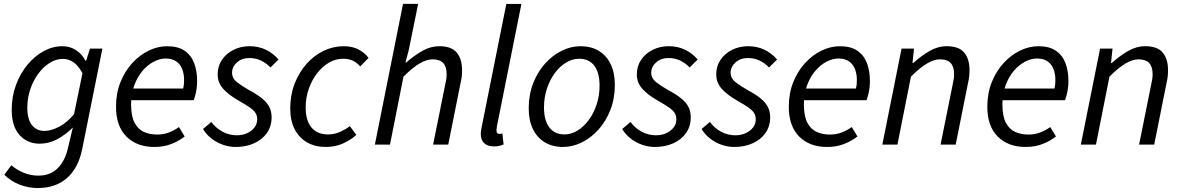

<svg xmlns="http://www.w3.org/2000/svg" viewBox="-20 -732 5986 972"><path d="M170.9 219.9Q124.4 219.9 80.3 203.1Q36.2 186.3 1.7 152.7L37.5 104.6Q64.1 127.8 99.7 142.4Q135.2 157.1 174.1 157.1Q235.3 157.1 272.7 118.9Q310.1 80.8 324.2 16.5L348.8 -86.6Q311.1 -49.1 269.1 -26.8Q227 -4.6 180.3 -4.6Q118.7 -4.6 79 -48.3Q39.3 -92 39.3 -176.4Q39.3 -243.4 60.8 -301.6Q82.3 -359.8 118.8 -404Q155.3 -448.2 201.1 -473.1Q246.9 -498 295.7 -498Q334.4 -498 364.9 -478.1Q395.3 -458.3 412.5 -424.7H415.9L435.7 -486H498.4L396.1 22.9Q376.8 118.3 319.3 169.1Q261.7 219.9 170.9 219.9ZM205 -69.2Q239 -69.2 280 -90.8Q321 -112.3 354.8 -154.1L397.6 -361.6Q376 -400.5 351.3 -417.2Q326.6 -433.9 298.6 -433.9Q263.6 -433.9 231.3 -413.5Q198.9 -393.1 173.4 -358.3Q147.8 -323.5 133 -279.1Q118.2 -234.8 118.2 -187.3Q118.2 -128.3 141.7 -98.8Q165.3 -69.2 205 -69.2Z M761.4 12Q672.6 12 619.9 -40.8Q567.3 -93.5 567.3 -191.4Q567.3 -260 589.8 -316Q612.3 -372 649.7 -412.8Q687 -453.6 733 -475.8Q778.9 -498 826.1 -498Q881.4 -498 914.8 -474.9Q948.1 -451.9 963 -412.1Q977.9 -372.2 977.9 -322Q977.9 -302.3 975.5 -284.8Q973.1 -267.2 969.2 -251.9Q965.3 -236.7 961 -224.8H624.4L632.2 -283.9H907.1Q910.1 -296.5 911 -306.1Q911.9 -315.7 911.9 -328Q911.9 -355.9 903.1 -380.4Q894.2 -405 873.6 -420.4Q853 -435.8 818 -435.8Q789 -435.8 758.2 -419.7Q727.4 -403.6 701.6 -373.5Q675.8 -343.3 659.8 -300Q643.7 -256.7 643.7 -203.2Q643.7 -144.5 660.9 -111.3Q678.1 -78.1 707.9 -64.4Q737.7 -50.8 775.6 -50.8Q808.1 -50.8 835.5 -61.5Q862.8 -72.1 886.1 -88.7L914.9 -41.2Q886 -18.4 847.5 -3.2Q809 12 761.4 12Z M1173.2 12Q1140.7 12 1108.8 0.9Q1076.9 -10.3 1050.5 -30.8Q1024.1 -51.4 1007.8 -78.9L1049.9 -114.5Q1073.2 -83.1 1106.7 -65.1Q1140.3 -47.1 1179.4 -47.1Q1207 -47.1 1230.4 -57.6Q1253.9 -68.1 1268 -86.4Q1282.1 -104.6 1282.1 -127.9Q1282.1 -145.9 1273.7 -159.7Q1265.3 -173.4 1244.1 -188.2Q1222.9 -202.9 1185.5 -224.2Q1139.6 -250.3 1110.8 -281.5Q1081.9 -312.7 1081.9 -355.4Q1081.9 -397.1 1103.8 -429.4Q1125.8 -461.7 1162.6 -479.9Q1199.5 -498.1 1243.5 -498.1Q1288.9 -498.1 1325.8 -480.3Q1362.8 -462.6 1390 -430.7L1349.2 -390.4Q1328.9 -412.2 1301.8 -425.2Q1274.7 -438.2 1242.2 -438.2Q1204.3 -438.2 1179.5 -416Q1154.8 -393.9 1154.8 -364.3Q1154.8 -335.7 1179.5 -316.2Q1204.3 -296.6 1241.1 -275.8Q1282.2 -253.9 1307.1 -233.5Q1332 -213.1 1343.5 -190.1Q1355 -167.1 1355 -138.3Q1355 -92.7 1331.3 -58.8Q1307.6 -24.9 1266.2 -6.5Q1224.8 12 1173.2 12Z M1628.1 12Q1575.3 12 1535 -10.9Q1494.8 -33.8 1472 -77.4Q1449.3 -120.9 1449.3 -183.4Q1449.3 -251.3 1471.6 -308.5Q1493.9 -365.7 1531.6 -408.4Q1569.3 -451.1 1618.2 -474.6Q1667.1 -498 1719.8 -498Q1764.9 -498 1796.2 -480.9Q1827.6 -463.9 1845.9 -438.7L1803.4 -395.9Q1786.3 -415.6 1765.7 -425.1Q1745.2 -434.6 1715.4 -434.6Q1678.9 -434.6 1645.3 -414.8Q1611.8 -395.1 1585.3 -361Q1558.8 -326.9 1543.2 -282.3Q1527.5 -237.8 1527.5 -188.1Q1527.5 -122.7 1556.4 -87.1Q1585.3 -51.4 1642.4 -51.4Q1672.5 -51.4 1701.6 -64.5Q1730.8 -77.5 1751.1 -93.4L1784.1 -49.1Q1757.7 -25 1718.2 -6.5Q1678.8 12 1628.1 12Z M1877.8 0 2020.3 -712.4H2096.9L2049 -477.1L2032.5 -415.7H2036.5Q2077.9 -451.5 2118.9 -474.8Q2160 -498.1 2203.7 -498.1Q2265.7 -498.1 2292.4 -465.6Q2319.2 -433.1 2319.2 -376.9Q2319.2 -359.7 2317.7 -344.8Q2316.2 -329.9 2311.2 -310L2249.2 0H2172.6L2233.1 -300.1Q2237.4 -319.8 2239.3 -331.9Q2241.1 -344 2241.1 -356.8Q2241.1 -394.2 2223.8 -412.9Q2206.5 -431.6 2168.8 -431.6Q2140.2 -431.6 2104.4 -410.8Q2068.6 -390.1 2022.6 -344L1954.3 0Z M2482.4 9.2Q2447.7 9.2 2430.8 -7.4Q2413.9 -24.1 2413.9 -53.8Q2413.9 -62.4 2415.4 -72.5Q2416.9 -82.6 2419.7 -95.1L2543.3 -712.2H2619.7L2495.5 -91.9Q2494.5 -84.3 2494 -79.3Q2493.5 -74.3 2493.5 -70Q2493.5 -54.2 2508.8 -54.2Q2511.8 -54.2 2514.6 -54.7Q2517.4 -55.2 2523.4 -56.2L2529.4 -0.5Q2518.7 3.8 2507.5 6.5Q2496.3 9.2 2482.4 9.2Z M2830.1 12Q2777 12 2738.1 -11.5Q2699.1 -34.9 2677.8 -78.8Q2656.6 -122.6 2656.6 -183.4Q2656.6 -252.6 2678.9 -309.9Q2701.2 -367.3 2738.7 -409.4Q2776.3 -451.6 2823.3 -474.8Q2870.3 -498.1 2919.2 -498.1Q2972.2 -498.1 3011.2 -474.6Q3050.2 -451.2 3071.4 -407.3Q3092.6 -363.5 3092.6 -302.7Q3092.6 -233.5 3070.3 -176.2Q3048 -118.8 3010.5 -76.7Q2973 -34.5 2926 -11.3Q2878.9 12 2830.1 12ZM2838 -51.5Q2872 -51.5 2903.6 -70.9Q2935.3 -90.3 2960.3 -124.1Q2985.4 -158 3000.3 -202.7Q3015.3 -247.5 3015.3 -298.2Q3015.3 -364.6 2988.5 -399.6Q2961.8 -434.6 2911.3 -434.6Q2877.9 -434.6 2845.9 -415.4Q2814 -396.2 2788.9 -362.3Q2763.9 -328.5 2748.9 -283.7Q2734 -239 2734 -187.9Q2734 -122.4 2760.9 -87Q2787.9 -51.5 2838 -51.5Z M3295.2 12Q3262.7 12 3230.8 0.9Q3198.9 -10.3 3172.5 -30.8Q3146.1 -51.4 3129.8 -78.9L3171.9 -114.5Q3195.2 -83.1 3228.7 -65.1Q3262.3 -47.1 3301.4 -47.1Q3329 -47.1 3352.4 -57.6Q3375.9 -68.1 3390 -86.4Q3404.1 -104.6 3404.1 -127.9Q3404.1 -145.9 3395.7 -159.7Q3387.3 -173.4 3366.1 -188.2Q3344.9 -202.9 3307.5 -224.2Q3261.6 -250.3 3232.8 -281.5Q3203.9 -312.7 3203.9 -355.4Q3203.9 -397.1 3225.8 -429.4Q3247.8 -461.7 3284.6 -479.9Q3321.5 -498.1 3365.5 -498.1Q3410.9 -498.1 3447.8 -480.3Q3484.8 -462.6 3512 -430.7L3471.2 -390.4Q3450.9 -412.2 3423.8 -425.2Q3396.7 -438.2 3364.2 -438.2Q3326.3 -438.2 3301.5 -416Q3276.8 -393.9 3276.8 -364.3Q3276.8 -335.7 3301.5 -316.2Q3326.3 -296.6 3363.1 -275.8Q3404.2 -253.9 3429.1 -233.5Q3454 -213.1 3465.5 -190.1Q3477 -167.1 3477 -138.3Q3477 -92.7 3453.3 -58.8Q3429.6 -24.9 3388.2 -6.5Q3346.8 12 3295.2 12Z M3697.2 12Q3664.7 12 3632.8 0.9Q3600.9 -10.3 3574.5 -30.8Q3548.1 -51.4 3531.8 -78.9L3573.9 -114.5Q3597.2 -83.1 3630.7 -65.1Q3664.3 -47.1 3703.4 -47.1Q3731 -47.1 3754.4 -57.6Q3777.9 -68.1 3792 -86.4Q3806.1 -104.6 3806.1 -127.9Q3806.1 -145.9 3797.7 -159.7Q3789.3 -173.4 3768.1 -188.2Q3746.9 -202.9 3709.5 -224.2Q3663.6 -250.3 3634.8 -281.5Q3605.9 -312.7 3605.9 -355.4Q3605.9 -397.1 3627.8 -429.4Q3649.8 -461.7 3686.6 -479.9Q3723.5 -498.1 3767.5 -498.1Q3812.9 -498.1 3849.8 -480.3Q3886.8 -462.6 3914 -430.7L3873.2 -390.4Q3852.9 -412.2 3825.8 -425.2Q3798.7 -438.2 3766.2 -438.2Q3728.3 -438.2 3703.5 -416Q3678.8 -393.9 3678.8 -364.3Q3678.8 -335.7 3703.5 -316.2Q3728.3 -296.6 3765.1 -275.8Q3806.2 -253.9 3831.1 -233.5Q3856 -213.1 3867.5 -190.1Q3879 -167.1 3879 -138.3Q3879 -92.7 3855.3 -58.8Q3831.6 -24.9 3790.2 -6.5Q3748.8 12 3697.2 12Z M4167.4 12Q4078.6 12 4025.9 -40.8Q3973.3 -93.5 3973.3 -191.4Q3973.3 -260 3995.8 -316Q4018.3 -372 4055.7 -412.8Q4093 -453.6 4139 -475.8Q4184.9 -498 4232.1 -498Q4287.4 -498 4320.8 -474.9Q4354.1 -451.9 4369 -412.1Q4383.9 -372.2 4383.9 -322Q4383.9 -302.3 4381.5 -284.8Q4379.1 -267.2 4375.2 -251.9Q4371.3 -236.7 4367 -224.8H4030.4L4038.2 -283.9H4313.1Q4316.1 -296.5 4317 -306.1Q4317.9 -315.7 4317.9 -328Q4317.9 -355.9 4309.1 -380.4Q4300.2 -405 4279.6 -420.4Q4259 -435.8 4224 -435.8Q4195 -435.8 4164.2 -419.7Q4133.4 -403.6 4107.6 -373.5Q4081.8 -343.3 4065.8 -300Q4049.7 -256.7 4049.7 -203.2Q4049.7 -144.5 4066.9 -111.3Q4084.1 -78.1 4113.9 -64.4Q4143.7 -50.8 4181.6 -50.8Q4214.1 -50.8 4241.5 -61.5Q4268.8 -72.1 4292.1 -88.7L4320.9 -41.2Q4292 -18.4 4253.5 -3.2Q4215 12 4167.4 12Z M4446.8 0 4544.2 -486.1H4607.2L4599.6 -413.2H4603.6Q4643.1 -448.9 4685.5 -473.5Q4727.9 -498.1 4772.7 -498.1Q4834.7 -498.1 4861.4 -465.6Q4888.2 -433.1 4888.2 -376.9Q4888.2 -359.7 4886.5 -344.8Q4884.8 -329.9 4880.2 -310L4818.2 0H4741.6L4802.1 -300.1Q4806.4 -319.8 4808.3 -331.9Q4810.1 -344 4810.1 -356.8Q4810.1 -394.2 4792.8 -412.9Q4775.5 -431.6 4737.8 -431.6Q4709.2 -431.6 4673.4 -410.8Q4637.6 -390.1 4591.6 -344L4523.3 0Z M5172.4 12Q5083.6 12 5030.9 -40.8Q4978.3 -93.5 4978.3 -191.4Q4978.3 -260 5000.8 -316Q5023.3 -372 5060.7 -412.8Q5098 -453.6 5144 -475.8Q5189.9 -498 5237.1 -498Q5292.4 -498 5325.8 -474.9Q5359.1 -451.9 5374 -412.1Q5388.9 -372.2 5388.9 -322Q5388.9 -302.3 5386.5 -284.8Q5384.1 -267.2 5380.2 -251.9Q5376.3 -236.7 5372 -224.8H5035.4L5043.2 -283.9H5318.1Q5321.1 -296.5 5322 -306.1Q5322.9 -315.7 5322.9 -328Q5322.9 -355.9 5314.1 -380.4Q5305.2 -405 5284.6 -420.4Q5264 -435.8 5229 -435.8Q5200 -435.8 5169.2 -419.7Q5138.4 -403.6 5112.6 -373.5Q5086.8 -343.3 5070.8 -300Q5054.7 -256.7 5054.7 -203.2Q5054.7 -144.5 5071.9 -111.3Q5089.1 -78.1 5118.9 -64.4Q5148.7 -50.8 5186.6 -50.8Q5219.1 -50.8 5246.5 -61.5Q5273.8 -72.1 5297.1 -88.7L5325.9 -41.2Q5297 -18.4 5258.5 -3.2Q5220 12 5172.4 12Z M5451.8 0 5549.2 -486.1H5612.2L5604.6 -413.2H5608.6Q5648.1 -448.9 5690.5 -473.5Q5732.9 -498.1 5777.7 -498.1Q5839.7 -498.1 5866.4 -465.6Q5893.2 -433.1 5893.2 -376.9Q5893.2 -359.7 5891.5 -344.8Q5889.8 -329.9 5885.2 -310L5823.2 0H5746.6L5807.1 -300.1Q5811.4 -319.8 5813.3 -331.9Q5815.1 -344 5815.1 -356.8Q5815.1 -394.2 5797.8 -412.9Q5780.5 -431.6 5742.8 -431.6Q5714.2 -431.6 5678.4 -410.8Q5642.6 -390.1 5596.6 -344L5528.3 0Z"/></svg>

Font: Source Sans 3 VF
Style: Italic
Weight: 200
Italic angle: -11°
Designer: Paul D. Hunt
Foundry: Adobe Systems Incorporated
Version: Version 3.042;hotconv 1.0.118;makeotfexe 2.5.65603